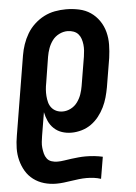

<svg xmlns="http://www.w3.org/2000/svg" viewBox="-63 -569 592 834"><g transform="rotate(-5 232.5 -152.5)"><path d="M149 223Q121 223 95.5 215.5Q70 208 49.5 192.5Q29 177 16 155Q3 133 -3.5 107.5Q-10 82 -9.5 55Q-9 28 -4 0L53 -345Q57 -369 65 -392.5Q73 -416 86 -438Q99 -460 118.5 -478Q138 -496 160.5 -507.5Q183 -519 207.5 -523.5Q232 -528 256 -528Q285 -528 313 -522Q341 -516 363 -501Q385 -486 400.5 -463.5Q416 -441 423 -414Q430 -387 429.5 -358.5Q429 -330 425 -301L404 -175Q400 -153 394 -131.5Q388 -110 378 -89.5Q368 -69 353.5 -50.5Q339 -32 320 -18.5Q301 -5 278.5 1.5Q256 8 234 8Q212 8 192.5 1.5Q173 -5 158 -19Q143 -33 134.5 -52Q126 -71 122 -91L105 11Q103 24 101.5 37Q100 50 101.5 63Q103 76 106 88Q109 100 116.5 110Q124 120 136.5 124Q149 128 162 128Q177 128 192 125.5Q207 123 223 121Q239 119 254.5 117.5Q270 116 285 116Q305 116 323.5 118Q342 120 360 124L344 219Q329 214 313 212Q297 210 281 210Q265 210 248 212Q231 214 214.5 216.5Q198 219 181.5 221Q165 223 149 223ZM204 -87Q222 -87 239.5 -96Q257 -105 268.5 -121Q280 -137 286 -154.5Q292 -172 295 -190L316 -316Q318 -329 319 -342.5Q320 -356 318.5 -369Q317 -382 313 -394Q309 -406 301 -415Q293 -424 280.5 -428.5Q268 -433 255 -433Q236 -433 218 -424Q200 -415 188.5 -399.5Q177 -384 170.5 -366Q164 -348 161 -330L143 -217Q140 -202 139 -188Q138 -174 139 -160Q140 -146 143.5 -132.5Q147 -119 155.5 -108.5Q164 -98 176.5 -92.5Q189 -87 204 -87Z"/></g></svg>

Font: Iosevka QP
Style: Bold Italic
Weight: 700
Italic angle: -9°
Designer: Belleve Invis
Foundry: Belleve Invis
Version: Version 20.0.0; ttfautohint (v1.8.4)